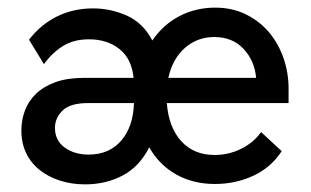

<svg xmlns="http://www.w3.org/2000/svg" viewBox="-20 -474 814 503"><path d="M203 9Q167 9 136.5 -1Q106 -11 83.5 -29Q61 -47 48.5 -73Q36 -99 36 -132Q36 -160 45.5 -185Q55 -210 75 -229Q95 -248 126 -259Q157 -270 200 -270H330Q325 -320 293 -345.5Q261 -371 213 -371Q173 -371 145 -353.5Q117 -336 95 -306L56 -370Q87 -410 129.5 -431Q172 -452 224 -452Q270 -452 312.5 -433Q355 -414 379 -368Q408 -410 450.5 -432Q493 -454 544 -454Q589 -454 625 -436Q661 -418 685.5 -388.5Q710 -359 723 -321Q736 -283 736 -242V-204H417Q422 -140 455 -104Q488 -68 542 -68Q579 -68 611.5 -84Q644 -100 664 -128L718 -78Q690 -35 643.5 -13.5Q597 8 543 8Q486 8 441.5 -17Q397 -42 371 -88Q345 -37 301 -14Q257 9 203 9ZM212 -69Q266 -69 297.5 -105.5Q329 -142 331 -204H211Q164 -204 144 -184.5Q124 -165 124 -139Q124 -106 149.5 -87.5Q175 -69 212 -69ZM541 -377Q497 -377 464.5 -348.5Q432 -320 421 -270H651Q647 -315 618 -346Q589 -377 541 -377Z"/></svg>

Font: Tilda Sans Medium
Style: Regular
Weight: 500
Designer: ParaType Ltd
Foundry: ParaType Ltd
Version: Version 1.009